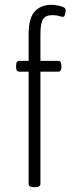

<svg xmlns="http://www.w3.org/2000/svg" viewBox="-20 -776 316 798"><path d="M121 2Q99 2 99 -12V-478H61Q47 -478 47 -496V-505Q47 -523 61 -523H99V-634Q99 -702 125 -729Q151 -756 193 -756Q211 -756 232 -750.5Q253 -745 253 -734Q253 -728 250.5 -717Q248 -706 242 -706Q236 -706 225.5 -709.5Q215 -713 197 -713Q170 -713 159 -696.5Q148 -680 148 -632V-523H221Q235 -523 235 -505V-496Q235 -478 221 -478H148V-12Q148 2 126 2Z"/></svg>

Font: Asap Condensed ExtraLight
Style: Regular
Weight: 200
Width: 3
Designer: Pablo Cosgaya
Foundry: Omnibus-Type
Version: Version 3.001; ttfautohint (v1.8.4.7-5d5b)